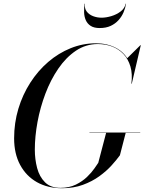

<svg xmlns="http://www.w3.org/2000/svg" viewBox="-20 -990 768 1020"><path d="M310 10Q233.5 10 176.2 -22.2Q119 -54.5 87 -114Q55 -173.5 55 -255Q55 -337 77.5 -412Q100 -487 140.8 -550.5Q181.5 -614 236.2 -661Q291 -708 355.5 -734Q420 -760 490 -760Q549 -760 595.2 -736Q641.5 -712 665.2 -664.2Q689 -616.5 680 -545H678Q684.5 -597.5 672.8 -637Q661 -676.5 635.8 -703Q610.5 -729.5 575.5 -742.8Q540.5 -756 500 -756Q436 -756 383.2 -720.5Q330.5 -685 289.8 -625.5Q249 -566 221.2 -492.5Q193.5 -419 179.2 -341.8Q165 -264.5 165 -195Q165 -144 177.2 -97.5Q189.5 -51 219.2 -21.5Q249 8 301 8Q347.5 8 382.8 -9.2Q418 -26.5 442.5 -50.2Q467 -74 481.8 -95.5Q496.5 -117 502 -125L544 -285H648L617 -165Q600 -141.5 573 -111.5Q546 -81.5 507.8 -53.8Q469.5 -26 420.2 -8Q371 10 310 10ZM455 -284V-286H725V-284ZM678 -545 681 -568Q682.5 -596.5 676.8 -625.5Q671 -654.5 655 -680L726 -750H728L680 -545ZM509.5 -841Q479.5 -841 461.8 -852.5Q444 -864 435.8 -882.8Q427.5 -901.5 426.8 -924.2Q426 -947 429.5 -970H431.5Q428 -945.5 440.5 -929Q453 -912.5 474.5 -904.2Q496 -896 519.5 -896Q543 -896 571 -904.2Q599 -912.5 620.8 -929Q642.5 -945.5 647.5 -970H649.5Q646 -947 636.2 -924.2Q626.5 -901.5 609.5 -882.8Q592.5 -864 568 -852.5Q543.5 -841 509.5 -841Z"/></svg>

Font: Bodoni Moda 96pt
Style: Italic
Weight: 400
Italic angle: -13°
Version: Version 2.004